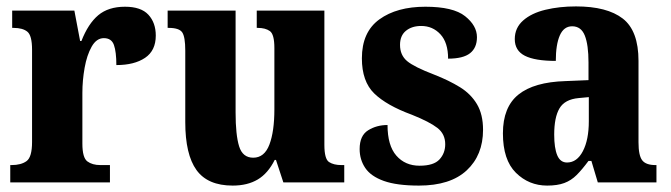

<svg xmlns="http://www.w3.org/2000/svg" viewBox="-20 -569 2093 599"><path d="M12 0V-54H16Q46 -54 63 -66.5Q80 -79 80 -126V-414Q80 -458 65.5 -470Q51 -482 22 -482H18V-536H212L230 -441H234Q255 -495 286.5 -521.5Q318 -548 370 -548Q420 -548 443 -523Q466 -498 466 -458Q466 -411 432.5 -388.5Q399 -366 343 -366Q343 -407 335.5 -428.5Q328 -450 304 -450Q281 -450 266 -423.5Q251 -397 244 -357.5Q237 -318 237 -279V-121Q237 -77 252.5 -65.5Q268 -54 293 -54H323V0Z M706 10Q628 10 593 -38.5Q558 -87 558 -188V-411Q558 -454 548.5 -468Q539 -482 506 -482H503V-536H715V-218Q715 -148 726 -112.5Q737 -77 770 -77Q805 -77 820.5 -118Q836 -159 836 -228V-419Q836 -462 822 -472Q808 -482 784 -482H781V-536H992V-117Q992 -73 1006.5 -63.5Q1021 -54 1045 -54H1054V0H864L841 -70H837Q816 -28 784 -9Q752 10 706 10Z M1287 10Q1218 10 1177.5 -4.5Q1137 -19 1119.5 -45Q1102 -71 1102 -104Q1102 -146 1128.5 -162.5Q1155 -179 1189 -179Q1189 -115 1216.5 -83.5Q1244 -52 1289 -52Q1333 -52 1351 -71.5Q1369 -91 1369 -119Q1369 -151 1344.5 -170Q1320 -189 1265 -211Q1186 -240 1147.5 -277.5Q1109 -315 1109 -387Q1109 -469 1163.5 -508.5Q1218 -548 1307 -548Q1394 -548 1431 -518.5Q1468 -489 1468 -453Q1468 -420 1446.5 -403Q1425 -386 1378 -386Q1378 -436 1354 -462Q1330 -488 1294 -488Q1265 -488 1246.5 -473Q1228 -458 1228 -429Q1228 -397 1250 -378.5Q1272 -360 1335 -336Q1381 -318 1415 -297Q1449 -276 1468 -244Q1487 -212 1487 -164Q1487 -85 1436 -37.5Q1385 10 1287 10Z M1687 10Q1630 10 1589.5 -30Q1549 -70 1549 -153Q1549 -235 1597.5 -274Q1646 -313 1744 -316L1816 -319V-374Q1816 -429 1804.5 -458Q1793 -487 1765 -487Q1739 -487 1726.5 -458.5Q1714 -430 1714 -379Q1649 -379 1617.5 -395Q1586 -411 1586 -447Q1586 -482 1612 -505Q1638 -528 1681.5 -538.5Q1725 -549 1777 -549Q1874 -549 1923 -511Q1972 -473 1972 -379V-125Q1972 -84 1983.5 -69Q1995 -54 2025 -54H2028V0H1845L1825 -67H1816Q1796 -40 1779 -23Q1762 -6 1740.5 2Q1719 10 1687 10ZM1749 -62Q1780 -62 1798.5 -97.5Q1817 -133 1817 -191V-266L1785 -263Q1742 -259 1725.5 -231Q1709 -203 1709 -149Q1709 -107 1718.5 -84.5Q1728 -62 1749 -62Z"/></svg>

Font: Noto Serif Bengali Condensed ExtraBold
Style: Regular
Weight: 800
Width: 3
Designer: Juan Bruce, Universal Thirst, Indian Type Foundry and the Monotype Design Team.
Foundry: Monotype Imaging Inc.
Version: Version 2.003; ttfautohint (v1.8.4.7-5d5b)